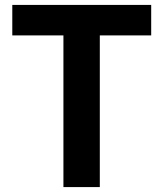

<svg xmlns="http://www.w3.org/2000/svg" viewBox="-20 -761 665 781"><path d="M238 0V-617H30V-741H595V-617H386V0Z"/></svg>

Font: Noto Sans SC Thin
Style: Bold
Weight: 700
Version: Version 2.004-H2;hotconv 1.0.118;makeotfexe 2.5.65603